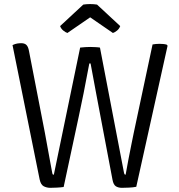

<svg xmlns="http://www.w3.org/2000/svg" viewBox="-20 -896 856 920"><path d="M40 -680Q53 -686 62.8 -687.5Q72.5 -689 82 -689Q98.5 -689 107 -680.2Q115.5 -671.5 119 -651L195 -260Q199 -238.5 205.5 -202.5Q212 -166.5 218.8 -129.8Q225.5 -93 230 -69Q231.5 -61.5 233 -60.2Q234.5 -59 238 -59L364 -668Q374.5 -669.5 388.8 -670.2Q403 -671 412 -671Q422 -671 436.8 -670.2Q451.5 -669.5 459 -668L574 -69Q575.5 -62.5 577 -60.8Q578.5 -59 582 -59Q587.5 -91.5 595 -130Q602.5 -168.5 609.5 -203.5Q616.5 -238.5 621 -260L711 -683Q718 -684.5 727 -685.2Q736 -686 744 -686Q752.5 -686 761.8 -685.2Q771 -684.5 779 -682L783 -677L633 -1Q619 2 598.2 3Q577.5 4 564 4Q547.5 4 535.5 -3.2Q523.5 -10.5 519 -35L462 -336Q454 -379 440.8 -448Q427.5 -517 414 -592H408Q394 -517 380.5 -448.8Q367 -380.5 357 -336L285 0Q271.5 2 252.8 3Q234 4 221 4Q204.5 4 190 -3.2Q175.5 -10.5 170 -36ZM445 -874 556 -771Q551.5 -758.5 541.2 -749.8Q531 -741 521 -738L412 -813L303 -738Q293.5 -741 283 -749.8Q272.5 -758.5 268 -771L379 -874Q394 -876.5 412 -876.5Q430 -876.5 445 -874Z"/></svg>

Font: Signika Negative Light Light
Style: Regular
Weight: 300
Version: Version 2.001